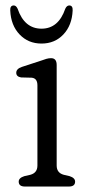

<svg xmlns="http://www.w3.org/2000/svg" viewBox="-20 -683 330 703"><path d="M187.5 -445V-77Q187.5 -50 213.5 -43L235 -38Q255 -31.5 255 -18Q255 0 232 0H71.5Q48.5 0 48.5 -18Q48.5 -31.5 69 -38L91 -43Q117 -50 117 -77V-370.5Q117 -396.5 96 -398.5L57 -399.5Q39.5 -402.5 39.5 -416.5Q39.5 -431 60 -438L132 -461.5Q141 -465 149.8 -467.5Q158.5 -470 167 -470Q187.5 -470 187.5 -445ZM132 -578Q194 -578 219 -651Q224.5 -663 233.5 -663Q247 -663 246 -644.5Q243.5 -590 212 -556.8Q180.5 -523.5 132 -523.5Q83.5 -523.5 51.8 -556.8Q20 -590 17.5 -644.5Q16.5 -663 30.5 -663Q39 -663 44.5 -651Q69.5 -578 132 -578Z"/></svg>

Font: Fraunces 9pt S100 Light
Style: Regular
Weight: 300
Version: Version 1.000; ttfautohint (v1.8.3)